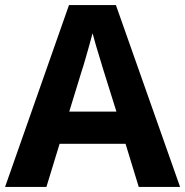

<svg xmlns="http://www.w3.org/2000/svg" viewBox="-20 -737 730 757"><path d="M527 0 475 -170H215L163 0H0L252 -717H437L690 0ZM387 -463Q382 -480 374 -506Q366 -532 358 -559Q350 -586 345 -606Q340 -586 331.5 -556.5Q323 -527 315.5 -500.5Q308 -474 304 -463L253 -297H439Z"/></svg>

Font: Noto Sans Adlam Unjoined
Style: Regular
Weight: 400
Designer: Mark Jamra, Neil Patel
Foundry: JamraPatel LLC
Version: Version 3.001